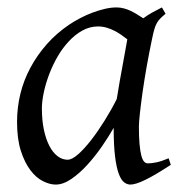

<svg xmlns="http://www.w3.org/2000/svg" viewBox="-20 -477 490 517"><path d="M294.4 -210.4Q297.9 -232.4 302 -256.1Q306.2 -279.8 310.3 -301.8Q314.5 -323.7 317.6 -342Q320.8 -360.4 322.8 -371.1Q315.4 -377 306.6 -383.1Q297.9 -389.2 287.8 -394.3Q277.8 -399.4 266.8 -402.6Q255.9 -405.8 244.1 -405.8Q221.7 -405.8 201.9 -394.8Q182.1 -383.8 165.3 -365.7Q148.4 -347.7 135 -324.5Q121.6 -301.3 112.3 -276.6Q103 -252 97.9 -228Q92.8 -204.1 92.8 -185.1Q92.8 -153.3 98.1 -127.9Q103.5 -102.5 112.8 -84.5Q122.1 -66.4 134.8 -56.6Q147.5 -46.9 162.1 -46.9Q173.8 -46.9 190.7 -61.8Q207.5 -76.7 225.8 -100.3Q244.1 -124 262.2 -153.1Q280.3 -182.1 294.4 -210.4ZM439.9 -33.2Q397.5 -5.4 371.3 7.3Q345.2 20 331.1 20Q322.3 20 314.2 13.9Q306.2 7.8 299.8 -9Q293.5 -25.9 289.8 -55.7Q286.1 -85.4 286.1 -132.8Q273.4 -110.4 255.1 -83.7Q236.8 -57.1 215.8 -33.9Q194.8 -10.7 172.6 4.6Q150.4 20 129.9 20Q113.8 20 95.5 10.7Q77.1 1.5 61.8 -18.8Q46.4 -39.1 36.1 -71Q25.9 -103 25.9 -148.9Q25.9 -187.5 34.9 -224.4Q43.9 -261.2 62 -294.9Q80.1 -328.6 106.2 -358.2Q132.3 -387.7 167 -411.1Q180.2 -419.9 196 -428.2Q211.9 -436.5 228.8 -442.9Q245.6 -449.2 262.2 -453.1Q278.8 -457 293.9 -457Q304.2 -457 314 -454.3Q323.7 -451.7 332.8 -447.3Q341.8 -442.9 350.1 -437.7Q358.4 -432.6 365.7 -427.7Q377 -436 389.6 -443.1Q402.3 -450.2 416 -457L425.8 -439.9Q417.5 -433.1 412.1 -427.7Q406.7 -422.4 402.6 -415.3Q398.4 -408.2 395.5 -397.9Q392.6 -387.7 389.2 -371.1Q381.8 -335.9 375.2 -299.1Q368.7 -262.2 364 -229.5Q359.4 -196.8 356.7 -171.9Q354 -147 354 -136.2Q354 -108.4 355.7 -89.4Q357.4 -70.3 360.4 -58.8Q363.3 -47.4 367.7 -42.2Q372.1 -37.1 377.9 -37.1Q387.7 -37.1 401.1 -39.8Q414.6 -42.5 434.1 -50.8Z"/></svg>

Font: Gentium Plus Am
Style: Italic
Weight: 400
Italic angle: -8°
Designer: J. Victor Gaultney, Annie Olsen, Iska Routamaa, Becca Hirsbrunner
Foundry: SIL International
Version: Version 5.000